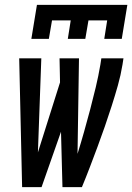

<svg xmlns="http://www.w3.org/2000/svg" viewBox="-20 -770 544 790"><path d="M71 0 59 -530H150L136 -143L227 -431L225 -530H305L299 -137Q313 -182 326 -228Q339 -274 351 -319.5Q363 -365 374 -411Q385 -457 393 -504L397 -530H488L484 -504Q477 -461 465 -418.5Q453 -376 439.5 -334Q426 -292 411.5 -250Q397 -208 381.5 -166.5Q366 -125 350 -83Q334 -41 317 0H237L231 -228L151 0ZM109 -610 132 -750H504L481 -610H409L421 -686H344L331 -610H259L271 -686H194L181 -610Z"/></svg>

Font: Iosevka Slab Medium Oblique
Style: Regular
Weight: 500
Italic angle: -9°
Monospace: yes
Designer: Belleve Invis
Foundry: Belleve Invis
Version: Version 11.1.1; ttfautohint (v1.8.3)